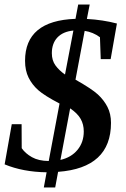

<svg xmlns="http://www.w3.org/2000/svg" viewBox="-32 -744 552 840"><path d="M348.1 -661.1Q418.5 -657.2 479.5 -641.1L452.1 -485.4H408.7L405.3 -581.1Q375 -603.5 338.4 -608.9L298.3 -395.5Q369.1 -355.5 395.8 -331.1Q422.4 -306.6 438 -276.4Q453.6 -246.1 453.6 -206.5Q453.6 -9.3 222.2 7.8L209.5 76.2H159.7L171.9 9.8Q68.4 8.3 -11.7 -24.9L19.5 -200.7H62.5L63 -95.7Q78.6 -72.8 107.7 -56.4Q136.7 -40 181.2 -39.6L228.5 -291Q162.1 -325.7 135.3 -349.6Q108.4 -373.5 93 -404.5Q77.6 -435.5 77.6 -478Q77.6 -653.8 298.3 -661.6L310.1 -724.1H360.4ZM334.5 -168.9Q334.5 -199.7 321 -223.6Q307.6 -247.6 274.9 -270L232.4 -44.4Q279.8 -55.2 307.1 -88.4Q334.5 -121.6 334.5 -168.9ZM194.8 -511.2Q194.8 -479.5 210.9 -457.5Q227.1 -435.5 252.4 -418L289.1 -610.4Q243.7 -606 219.2 -580.1Q194.8 -554.2 194.8 -511.2Z"/></svg>

Font: Liberation Serif
Style: Bold Italic
Weight: 700
Italic angle: -16.333°
Designer: Steve Matteson
Foundry: Ascender Corporation
Version: Version 2.1.5